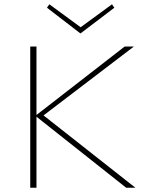

<svg xmlns="http://www.w3.org/2000/svg" viewBox="-20 -875 690 895"><path d="M355 -719 199 -839 210 -855 356 -748 502 -855 513 -839ZM568 0 150 -331V0H121V-658H150V-339L561 -658H604L183 -337L611 0Z"/></svg>

Font: Ysabeau SC Extralight
Style: Regular
Weight: 200
Designer: Christian Thalmann (Catharsis Fonts)
Version: Version 0.003